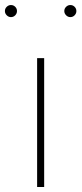

<svg xmlns="http://www.w3.org/2000/svg" viewBox="-30 -743 324 763"><path d="M117.5 0H145.5V-512H117.5ZM249.5 -675Q259.5 -675 266.5 -682.2Q273.5 -689.5 273.5 -699Q273.5 -709 266.5 -716Q259.5 -723 249.5 -723Q240 -723 232.8 -716Q225.5 -709 225.5 -699Q225.5 -689.5 232.8 -682.2Q240 -675 249.5 -675ZM13.5 -675Q23.5 -675 30.5 -682.2Q37.5 -689.5 37.5 -699Q37.5 -709 30.5 -716Q23.5 -723 13.5 -723Q4 -723 -3.2 -716Q-10.5 -709 -10.5 -699Q-10.5 -689.5 -3.2 -682.2Q4 -675 13.5 -675Z"/></svg>

Font: Spartan Thin
Style: Regular
Weight: 100
Designer: Matt Bailey, Mirko Velimirovic
Foundry: Matt Bailey
Version: Version 1.003; ttfautohint (v1.8.3)